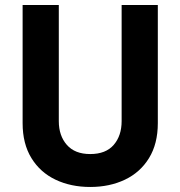

<svg xmlns="http://www.w3.org/2000/svg" viewBox="-20 -720 718 764"><path d="M70 -700V-230Q70 -148 105 -91Q140 -34 201 -5Q262 24 339 24Q416 24 477 -5Q538 -34 573 -91Q608 -148 608 -230V-700H464V-238Q464 -180 432.5 -143.5Q401 -107 339 -107Q278 -107 246 -143.5Q214 -180 214 -238V-700Z"/></svg>

Font: Jost-600-Semi-PL
Style: Regular
Weight: 600
Version: Version 3.300; ttfautohint (v0.97) -l 8 -r 50 -G 200 -x 14 -